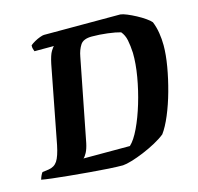

<svg xmlns="http://www.w3.org/2000/svg" viewBox="-114 -813 954 923"><g transform="rotate(-15 363.0 -352.0)"><path d="M387 0Q360 0 317 -2.5Q274 -5 223.5 -9.5Q173 -14 125 -18.5Q77 -23 40.5 -27.5Q4 -32 -11 -35Q-4 -58 5 -69L36 -73Q65 -77 80 -99.5Q95 -122 106 -176L180 -560Q189 -603 200 -620.5Q211 -638 215 -640H118Q116 -645 113.5 -653Q111 -661 112 -671Q120 -678 134 -686Q148 -694 162 -699Q176 -704 182 -704H562Q574 -703 594.5 -694.5Q615 -686 637.5 -674Q660 -662 678.5 -649Q697 -636 704 -627Q715 -600 720 -569Q725 -538 725 -507Q725 -461 715 -402.5Q705 -344 688.5 -284.5Q672 -225 651 -175Q630 -125 608 -95Q587 -78 556.5 -61.5Q526 -45 493.5 -31.5Q461 -18 432.5 -9.5Q404 -1 387 0ZM212 -81H443Q467 -103 490.5 -152.5Q514 -202 533 -265Q552 -328 563 -392.5Q574 -457 573 -510Q571 -547 565.5 -574Q560 -601 544 -620Q520 -627 480 -632Q440 -637 402 -637Q360 -637 345 -614Q330 -591 324 -558L244 -149Q238 -121 229 -104Q220 -87 212 -81Z"/></g></svg>

Font: Texturina ExtraBold
Style: Italic
Weight: 800
Italic angle: -11°
Designer: Guillermo Torres Carreño
Foundry: Omnibus-Type
Version: Version 1.002; ttfautohint (v1.8.3)